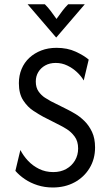

<svg xmlns="http://www.w3.org/2000/svg" viewBox="-20 -853 498 882"><path d="M222.2 8.3Q185.4 8.3 152.8 -2.1Q120.1 -12.5 94.4 -29.9Q68.8 -47.2 50.7 -68.1L73.6 -163.9Q86.8 -138.2 108.3 -114.9Q129.9 -91.7 159.4 -77.1Q188.9 -62.5 225 -62.5Q258.3 -62.5 284 -76.7Q309.7 -91 324.3 -115.6Q338.9 -140.3 338.9 -170.8Q338.9 -204.2 322.9 -225.7Q306.9 -247.2 286.8 -259.7Q266.7 -272.2 254.9 -277.8L178.5 -316.7Q160.4 -326.4 133.7 -343.8Q106.9 -361.1 86.8 -391.7Q66.7 -422.2 66.7 -470.8Q66.7 -506.2 79.2 -536.1Q91.7 -566 114.9 -587.5Q138.2 -609 169.8 -621.2Q201.4 -633.3 239.6 -633.3Q289.6 -633.3 327.8 -615.6Q366 -597.9 387.5 -579.2L364.6 -483.3Q353.5 -502.8 334 -521.2Q314.6 -539.6 289.6 -551.7Q264.6 -563.9 236.1 -563.9Q208.3 -563.9 187.8 -552.4Q167.4 -541 155.9 -521.9Q144.4 -502.8 144.4 -478.5Q144.4 -450.7 157.3 -432.6Q170.1 -414.6 186.5 -404.2Q202.8 -393.8 213.2 -388.2L291 -349.3Q304.9 -342.4 326 -329.9Q347.2 -317.4 368.1 -296.9Q388.9 -276.4 402.8 -246.9Q416.7 -217.4 416.7 -175.7Q416.7 -122.2 391.3 -80.6Q366 -38.9 322.2 -15.3Q278.5 8.3 222.2 8.3ZM237.5 -681.2 106.9 -833.3H186.1Q200.7 -818.8 212.5 -803.1Q224.3 -787.5 239.6 -766Q254.9 -787.5 266.7 -803.1Q278.5 -818.8 293.1 -833.3H369.4L238.9 -681.2Z"/></svg>

Font: Afacad Flux
Style: Regular
Weight: 400
Designer: Kristian Moeller
Foundry: Dicotype
Version: Version 1.100